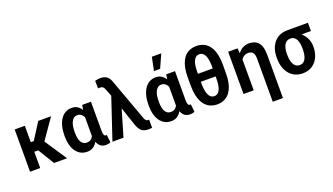

<svg xmlns="http://www.w3.org/2000/svg" viewBox="-81 -1417 3909 2257"><g transform="rotate(-20 1874.0 -288.5)"><path d="M191.4 -528.3V0H64.5V-528.3ZM519.5 -528.3 293.5 -203.1H166L149.4 -323.2H228.5L359.4 -528.3ZM364.7 0 226.6 -226.1 332.5 -293.5 527.3 0Z M589.4 -249V-259.3Q589.4 -320.8 601.8 -371.6Q614.3 -422.4 638.4 -459.7Q662.6 -497.1 698.2 -517.6Q733.9 -538.1 780.3 -538.1Q813 -538.1 839.1 -525.4Q865.2 -512.7 884.8 -489Q904.3 -465.3 918.2 -432.1Q932.1 -398.9 940.9 -358.4Q949.7 -317.9 954.1 -271V-247.1Q948.2 -190.9 935.8 -144Q923.3 -97.2 902.6 -62.5Q881.8 -27.8 851.3 -9Q820.8 9.8 779.3 9.8Q732.9 9.8 697.8 -9.3Q662.6 -28.3 638.4 -63Q614.3 -97.7 601.8 -145Q589.4 -192.4 589.4 -249ZM716.8 -259.3V-249Q716.8 -215.8 721.9 -187.5Q727.1 -159.2 738 -137.9Q749 -116.7 767.1 -105Q785.2 -93.3 811.5 -93.3Q837.4 -93.3 855.7 -104.2Q874 -115.2 886 -135Q897.9 -154.8 905.3 -181.6Q912.6 -208.5 916.5 -239.3V-274.4Q913.1 -308.1 906 -337.4Q898.9 -366.7 886.7 -388.4Q874.5 -410.2 856.2 -422.6Q837.9 -435.1 812.5 -435.1Q786.1 -435.1 768.1 -421.1Q750 -407.2 738.5 -383.1Q727.1 -358.9 721.9 -327.1Q716.8 -295.4 716.8 -259.3ZM908.7 -528.3H1018.6V-164.1Q1018.6 -144.5 1020.8 -131.6Q1022.9 -118.7 1027.1 -110.8Q1031.2 -103 1037.1 -99.9Q1043 -96.7 1049.8 -96.7Q1053.2 -96.7 1055.4 -97.4Q1057.6 -98.1 1059.6 -98.6L1070.8 -2.9Q1055.7 5.4 1042.2 7.8Q1028.8 10.3 1012.7 10.3Q986.8 10.3 966.1 1.5Q945.3 -7.3 929.7 -25.6Q914.1 -43.9 904.3 -72.3Q894.5 -100.6 891.1 -140.1V-415Z M1337.4 -353.5 1233.4 0H1095.2L1276.4 -541.5L1363.3 -538.6ZM1218.3 -751.5Q1243.2 -751.5 1262.5 -745.8Q1281.7 -740.2 1296.4 -729Q1311 -717.8 1321.5 -702.1Q1332 -686.5 1339.4 -666.5L1528.8 -147Q1533.7 -132.8 1539.8 -121.3Q1545.9 -109.9 1554.2 -103Q1562.5 -96.2 1573.7 -96.2Q1577.6 -96.2 1581.3 -96.4Q1585 -96.7 1588.9 -96.7L1589.4 4.9Q1580.6 6.8 1568.8 7.8Q1557.1 8.8 1542 8.8Q1506.8 8.8 1481.9 -2.4Q1457 -13.7 1439.9 -37.4Q1422.9 -61 1409.7 -97.7L1283.7 -471.7L1231.9 -602.1Q1226.1 -619.1 1218 -629.2Q1210 -639.2 1200 -643.6Q1189.9 -647.9 1176.8 -647.9Q1170.9 -647.9 1164.6 -647.7Q1158.2 -647.5 1150.9 -646.5L1148.9 -742.2Q1162.6 -746.6 1182.9 -749Q1203.1 -751.5 1218.3 -751.5Z M1640.6 -249V-259.3Q1640.6 -320.8 1653.1 -371.6Q1665.5 -422.4 1689.7 -459.7Q1713.9 -497.1 1749.5 -517.6Q1785.2 -538.1 1831.5 -538.1Q1864.3 -538.1 1890.4 -525.4Q1916.5 -512.7 1936 -489Q1955.6 -465.3 1969.5 -432.1Q1983.4 -398.9 1992.2 -358.4Q2001 -317.9 2005.4 -271V-247.1Q1999.5 -190.9 1987.1 -144Q1974.6 -97.2 1953.9 -62.5Q1933.1 -27.8 1902.6 -9Q1872.1 9.8 1830.6 9.8Q1784.2 9.8 1749 -9.3Q1713.9 -28.3 1689.7 -63Q1665.5 -97.7 1653.1 -145Q1640.6 -192.4 1640.6 -249ZM1768.1 -259.3V-249Q1768.1 -215.8 1773.2 -187.5Q1778.3 -159.2 1789.3 -137.9Q1800.3 -116.7 1818.4 -105Q1836.4 -93.3 1862.8 -93.3Q1888.7 -93.3 1907 -104.2Q1925.3 -115.2 1937.3 -135Q1949.2 -154.8 1956.5 -181.6Q1963.9 -208.5 1967.8 -239.3V-274.4Q1964.4 -308.1 1957.3 -337.4Q1950.2 -366.7 1938 -388.4Q1925.8 -410.2 1907.5 -422.6Q1889.2 -435.1 1863.8 -435.1Q1837.4 -435.1 1819.3 -421.1Q1801.3 -407.2 1789.8 -383.1Q1778.3 -358.9 1773.2 -327.1Q1768.1 -295.4 1768.1 -259.3ZM1960 -528.3H2069.8V-164.1Q2069.8 -144.5 2072 -131.6Q2074.2 -118.7 2078.4 -110.8Q2082.5 -103 2088.4 -99.9Q2094.2 -96.7 2101.1 -96.7Q2104.5 -96.7 2106.7 -97.4Q2108.9 -98.1 2110.8 -98.6L2122.1 -2.9Q2106.9 5.4 2093.5 7.8Q2080.1 10.3 2064 10.3Q2038.1 10.3 2017.3 1.5Q1996.6 -7.3 1981 -25.6Q1965.3 -43.9 1955.6 -72.3Q1945.8 -100.6 1942.4 -140.1V-415ZM1837.9 -613.3 1872.1 -780.3H1989.7L1915 -613.3Z M2404.8 -720.7Q2443.8 -720.7 2477.8 -709Q2511.7 -697.3 2538.8 -673.3Q2565.9 -649.4 2585 -612.5Q2604 -575.7 2614.3 -525.6Q2624.5 -475.6 2624.5 -412.1V-300.8Q2624.5 -237.3 2614.5 -187.3Q2604.5 -137.2 2585.4 -100.1Q2566.4 -63 2539.3 -38.6Q2512.2 -14.2 2478.5 -2.2Q2444.8 9.8 2405.8 9.8Q2366.7 9.8 2332.8 -2.2Q2298.8 -14.2 2271.7 -38.6Q2244.6 -63 2225.3 -100.1Q2206.1 -137.2 2195.8 -187.3Q2185.5 -237.3 2185.5 -300.8V-412.1Q2185.5 -475.6 2195.8 -525.6Q2206.1 -575.7 2225.1 -612.5Q2244.1 -649.4 2271 -673.3Q2297.9 -697.3 2331.8 -709Q2365.7 -720.7 2404.8 -720.7ZM2404.8 -617.7Q2382.8 -617.7 2365.7 -606.4Q2348.6 -595.2 2336.7 -572.3Q2324.7 -549.3 2318.6 -514.2Q2312.5 -479 2312.5 -430.7V-406.2H2497.6V-430.7Q2497.6 -469.2 2493.4 -499.5Q2489.3 -529.8 2481.7 -552Q2474.1 -574.2 2462.6 -588.6Q2451.2 -603 2436.8 -610.4Q2422.4 -617.7 2404.8 -617.7ZM2405.8 -93.3Q2422.9 -93.3 2437.5 -100.6Q2452.1 -107.9 2463.1 -123Q2474.1 -138.2 2481.9 -160.6Q2489.7 -183.1 2493.7 -213.6Q2497.6 -244.1 2497.6 -283.2V-306.6H2312.5V-283.2Q2312.5 -244.1 2316.7 -213.6Q2320.8 -183.1 2328.6 -160.6Q2336.4 -138.2 2347.7 -123Q2358.9 -107.9 2373.5 -100.6Q2388.2 -93.3 2405.8 -93.3Z M2862.3 -415.5V0H2734.9V-528.3H2852.5ZM2837.4 -281.7 2806.2 -280.8Q2806.2 -336.9 2819.6 -383.8Q2833 -430.7 2858.2 -465.3Q2883.3 -500 2918.5 -519Q2953.6 -538.1 2996.6 -538.1Q3031.7 -538.1 3060.8 -527.6Q3089.8 -517.1 3110.8 -493.9Q3131.8 -470.7 3143.1 -432.4Q3154.3 -394 3154.3 -337.9V203.1H3026.9V-337.9Q3026.9 -364.3 3022 -382.6Q3017.1 -400.9 3007.3 -412.6Q2997.6 -424.3 2983.2 -429.7Q2968.8 -435.1 2950.2 -435.1Q2922.4 -435.1 2901.1 -423.1Q2879.9 -411.1 2865.7 -390.1Q2851.6 -369.1 2844.5 -341.6Q2837.4 -314 2837.4 -281.7Z M3247.6 -258.8V-269Q3247.6 -324.7 3262.5 -372.1Q3277.3 -419.4 3306.4 -454.3Q3335.4 -489.3 3377.7 -508.8Q3419.9 -528.3 3474.6 -528.3Q3485.4 -523.9 3495.4 -510.3Q3505.4 -496.6 3521 -481.7Q3536.6 -466.8 3563.5 -459Q3599.1 -442.4 3629.6 -411.4Q3660.2 -380.4 3678.7 -339.1Q3697.3 -297.9 3697.3 -250V-239.3Q3697.3 -188 3682.6 -142.8Q3668 -97.7 3639.6 -63.2Q3611.3 -28.8 3570.1 -9.3Q3528.8 10.3 3475.6 10.3Q3420.4 10.3 3378.2 -10Q3335.9 -30.3 3306.6 -66.7Q3277.3 -103 3262.5 -152.1Q3247.6 -201.2 3247.6 -258.8ZM3375 -269V-258.8Q3375 -224.1 3380.4 -194.3Q3385.7 -164.6 3397.5 -141.8Q3409.2 -119.1 3428.5 -106.2Q3447.8 -93.3 3475.6 -93.3Q3501.5 -93.3 3519.5 -106.2Q3537.6 -119.1 3548.6 -141.8Q3559.6 -164.6 3564.7 -194.3Q3569.8 -224.1 3569.8 -258.8V-269Q3569.8 -300.8 3564.7 -328.9Q3559.6 -356.9 3548.6 -378.4Q3537.6 -399.9 3519.3 -412.4Q3501 -424.8 3474.6 -424.8Q3447.3 -424.8 3428.2 -412.4Q3409.2 -399.9 3397.5 -378.4Q3385.7 -356.9 3380.4 -328.9Q3375 -300.8 3375 -269ZM3732.9 -528.3V-424.8H3474.6V-528.3Z"/></g></svg>

Font: Roboto SemiCondensed SemiBold
Style: Regular
Weight: 600
Width: 4
Designer: Christian Robertson
Foundry: Google
Version: Version 3.009; 2024